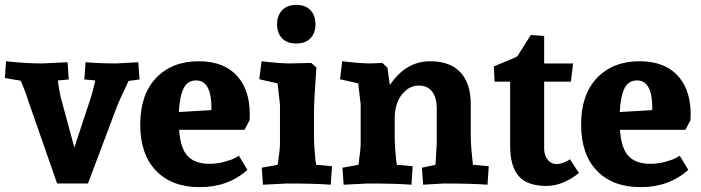

<svg xmlns="http://www.w3.org/2000/svg" viewBox="-23 -755 2884 790"><path d="M551 -428 506 -422Q465 -335 459 -319L339 0H212Q100 -322 92 -344Q80 -383 62 -423L-3 -434L2 -503Q81 -494 151 -494L255 -499L260 -428L215 -424Q221 -379 227 -354L283 -148L351 -354Q357 -372 369 -424L324 -428L329 -499Q388 -494 458 -494L546 -499Z M795 -503Q901 -503 956 -438.5Q1011 -374 1004 -260L983 -221H714Q719 -145 749 -113Q779 -81 839 -81Q871 -81 901.5 -89.5Q932 -98 946 -106L960 -114L995 -56Q916 15 799 15Q684 15 619 -52.5Q554 -120 554 -242Q554 -366 619.5 -434.5Q685 -503 795 -503ZM784 -424Q748 -424 732 -390.5Q716 -357 713 -294L846 -302Q847 -308 847 -310Q847 -424 784 -424Z M1343 -71 1338 5Q1272 0 1159 0L1059 5L1054 -65L1120 -77Q1129 -143 1129 -163V-325L1119 -412L1044 -429L1053 -503Q1128 -494 1170 -494L1258 -496L1279 -477Q1269 -345 1269 -295V-193Q1269 -171 1271 -142Q1273 -113 1275 -95L1278 -77ZM1275 -655Q1275 -619 1254.5 -597.5Q1234 -576 1196 -576Q1158 -576 1137.5 -597.5Q1117 -619 1117 -655Q1117 -691 1138 -713Q1159 -735 1196 -735Q1233 -735 1254 -713.5Q1275 -692 1275 -655Z M1376 -429 1385 -503Q1460 -494 1502 -494L1550 -496L1571 -477L1581 -405Q1647 -503 1747 -503Q1829 -503 1871.5 -457.5Q1914 -412 1914 -325V-193Q1914 -171 1916.5 -142Q1919 -113 1921 -95L1923 -77L1988 -71L1983 5Q1917 0 1804 0L1718 5L1713 -65L1769 -77Q1770 -91 1771 -112Q1772 -133 1773 -146Q1774 -159 1774 -163V-311Q1774 -352 1755.5 -377.5Q1737 -403 1700 -403Q1660 -403 1630.5 -366Q1601 -329 1601 -265V-193Q1601 -171 1603 -142Q1605 -113 1607 -95L1610 -77L1675 -71L1670 5Q1604 0 1491 0L1391 5L1386 -65L1452 -77Q1461 -143 1461 -163V-325L1451 -412Z M2322 -100 2359 -43Q2292 10 2226 10Q2146 10 2111 -30.5Q2076 -71 2076 -156V-419H2012L2009 -482Q2102 -519 2106 -524L2161 -611L2216 -607V-494H2335L2326 -419H2216V-143Q2216 -117 2230 -98.5Q2244 -80 2268 -80Q2280 -80 2293.5 -85Q2307 -90 2315 -95Z M2609 -503Q2715 -503 2770 -438.5Q2825 -374 2818 -260L2797 -221H2528Q2533 -145 2563 -113Q2593 -81 2653 -81Q2685 -81 2715.5 -89.5Q2746 -98 2760 -106L2774 -114L2809 -56Q2730 15 2613 15Q2498 15 2433 -52.5Q2368 -120 2368 -242Q2368 -366 2433.5 -434.5Q2499 -503 2609 -503ZM2598 -424Q2562 -424 2546 -390.5Q2530 -357 2527 -294L2660 -302Q2661 -308 2661 -310Q2661 -424 2598 -424Z"/></svg>

Font: Andada
Style: Bold
Weight: 700
Designer: Carolina Giovagnoli
Foundry: Carolina Giovagnoli
Version: Version 1.003